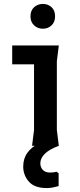

<svg xmlns="http://www.w3.org/2000/svg" viewBox="-20 -741 405 976"><path d="M143 0 153 -80V-414H42V-510H279L269 -430V-80L279 0ZM198 -595Q172 -595 153.5 -612Q135 -629 135 -658Q135 -688 153.5 -704.5Q172 -721 198 -721Q224 -721 242 -704.5Q260 -688 260 -658Q260 -629 242 -612Q224 -595 198 -595ZM278 140V205Q263 209 248.5 212Q234 215 218 215Q155 215 126.5 182Q98 149 98 106Q98 65 119 36Q140 7 175.5 -11.5Q211 -30 253 -40L279 0Q229 19 207 41.5Q185 64 185 89Q185 110 198.5 123.5Q212 137 237 136Q245 136 252.5 135Q260 134 268 132Z"/></svg>

Font: AR One Sans SemiBold
Style: Regular
Weight: 600
Designer: Niteesh Yadav
Foundry: Niteesh Yadav
Version: Version 1.001;gftools[0.9.33]